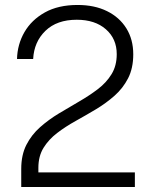

<svg xmlns="http://www.w3.org/2000/svg" viewBox="-20 -753 614 773"><path d="M65.5 0V-48V-73Q65.5 -129 86.2 -169.8Q107 -210.5 141.5 -241Q176 -271.5 217 -296.2Q258 -321 298.8 -344.5Q339.5 -368 374 -394.2Q408.5 -420.5 429.2 -454.5Q450 -488.5 450 -535Q450 -597 406.2 -635.2Q362.5 -673.5 289 -673.5Q209 -673.5 163 -629Q117 -584.5 113.5 -515.5H48.5Q50 -574.5 78.5 -623.8Q107 -673 160.8 -703Q214.5 -733 292.5 -733Q360.5 -733 410.8 -708.2Q461 -683.5 488.8 -638.8Q516.5 -594 516.5 -534.5Q516.5 -478.5 495.8 -438Q475 -397.5 441 -367.5Q407 -337.5 366.5 -313.2Q326 -289 285 -266.2Q244 -243.5 210 -217.5Q176 -191.5 155.2 -157.8Q134.5 -124 134.5 -77.5V-59H523V0Z"/></svg>

Font: Public Sans Thin ExtraLight
Style: Regular
Weight: 250
Version: Version 1.007